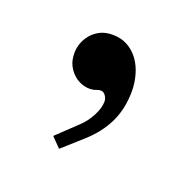

<svg xmlns="http://www.w3.org/2000/svg" viewBox="-57 -155 348 342"><g transform="rotate(20 117.0 16.0)"><path d="M171.4 -13.2Q171.4 20.5 158.7 46.9Q146 73.2 121.1 95.2L84.5 127.9L66.9 109.9L104.5 74.2Q115.7 64 123.8 48.8Q131.8 33.7 131.8 21Q131.8 15.6 128.2 10.3Q124.5 4.9 119.1 4.9Q115.2 4.9 110.4 6.8Q105.5 8.8 98.1 8.8Q91.3 8.8 83.3 5.9Q75.2 2.9 68.4 -3.2Q61.5 -9.3 56.6 -18.8Q51.8 -28.3 51.8 -42Q51.8 -50.8 54.9 -60.1Q58.1 -69.3 64.7 -77.4Q71.3 -85.4 81.3 -90.6Q91.3 -95.7 105 -95.7Q121.6 -95.7 134 -88.6Q146.5 -81.5 154.8 -69.8Q163.1 -58.1 167.2 -43.2Q171.4 -28.3 171.4 -13.2Z"/></g></svg>

Font: Arian Grqi
Style: Italic
Weight: 400
Italic angle: -15°
Designer: Ruben Hakobyan (Tarumian)
Foundry: Ruben Hakobyan (Tarumian)
Version: Version 1.002